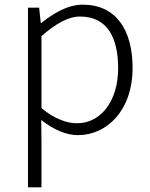

<svg xmlns="http://www.w3.org/2000/svg" viewBox="-20 -567 645 824"><path d="M100 237H158V46L157 -52C211 -10 264 13 314 13C439 13 549 -93 549 -275C549 -440 477 -547 335 -547C270 -547 208 -509 157 -468H155L148 -534H100ZM310 -38C270 -38 215 -55 158 -103V-412C220 -466 273 -496 324 -496C442 -496 487 -403 487 -274C487 -132 412 -38 310 -38Z"/></svg>

Font: GenYoGothic2 TW L
Style: Regular
Weight: 300
Version: Version 2.100;PS 2.1;hotconv 16.6.51;makeotf.lib2.5.65220 DE